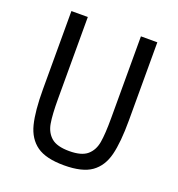

<svg xmlns="http://www.w3.org/2000/svg" viewBox="-129 -805 858 924"><g transform="rotate(20 300.0 -343.0)"><path d="M164 -698V-279Q164 -198 171.5 -154.5Q179 -111 208 -86Q237 -61 300 -61Q363 -61 392 -86Q421 -111 428.5 -154.5Q436 -198 436 -279V-698H520V-299Q520 -186 503.5 -120.5Q487 -55 440 -21.5Q393 12 300 12Q207 12 160 -21.5Q113 -55 96.5 -120.5Q80 -186 80 -299V-698Z"/></g></svg>

Font: iA Writer Mono V
Style: Regular
Weight: 400
Designer: Mike Abbink, Paul van der Laan, Pieter van Rosmalen
Foundry: Bold Monday
Version: Version 2.000